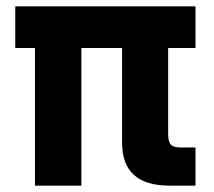

<svg xmlns="http://www.w3.org/2000/svg" viewBox="-20 -584 674 604"><path d="M90 0V-433H28V-564H595V-433H509V-163Q509 -138 517.5 -129Q526 -120 548 -120H595V0H513Q364 0 364 -135V-433H236V0Z"/></svg>

Font: Open Sauce Sans ExtraBold
Style: Regular
Weight: 800
Designer: Alfredo Marco Pradil
Foundry: Creative Sauce Fz LLC
Version: Version 1.477